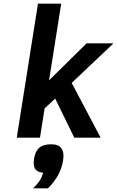

<svg xmlns="http://www.w3.org/2000/svg" viewBox="-20 -747 636 1042"><path d="M383 0H526L369 -297L596.1 -512H450.1L246.3 -311L312.1 -727H186.1L71 0H197L222.2 -159L279.6 -212ZM164.9 114C157.4 161.8 170.2 187.2 213.9 190C203.9 227.8 188.1 246.6 159.4 275H240.4C286.3 229.7 313.6 179.3 322.4 124C331.7 65.3 310.3 36 258.3 36C200.7 36 173.4 60.4 164.9 114Z"/></svg>

Font: Fog Sans
Style: It
Weight: 700
Foundry: Intel Corporation
Version: Version 1.00